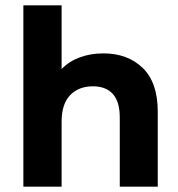

<svg xmlns="http://www.w3.org/2000/svg" viewBox="-20 -703 670 723"><path d="M574 -283V0H431V-261Q431 -320 405 -349Q379 -378 330 -378Q276 -378 244 -344.5Q212 -311 212 -245V0H68V-683H212V-443Q240 -472 280.5 -487Q321 -502 369 -502Q461 -502 517.5 -447Q574 -392 574 -283Z"/></svg>

Font: Montserrat Ace
Style: Bold
Weight: 700
Designer: Julieta Ulanovsky
Foundry: Julieta Ulanovsky
Version: Version 1